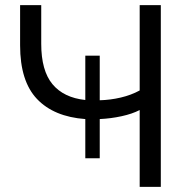

<svg xmlns="http://www.w3.org/2000/svg" viewBox="-20 -725 732 745"><path d="M522 0V-298Q493 -283 451.5 -274Q410 -265 367 -263V-111H311V-263Q189 -272 123.5 -341Q58 -410 58 -549V-705H140V-555Q140 -451 183.5 -398.5Q227 -346 311 -337V-509H367V-336Q408 -337 448.5 -346.5Q489 -356 522 -374V-705H604V0Z"/></svg>

Font: Winston
Style: Regular
Weight: 400
Designer: Original fonts by Vernon Adams / Changes by Cristiano Sobral
Foundry: Original fonts by Vernon Adams / Changes by Cristiano Sobral
Version: Version 2.503;July 17, 2020;FontCreator 13.0.0.2655 64-bit